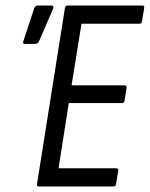

<svg xmlns="http://www.w3.org/2000/svg" viewBox="-20 -675 542 695"><path d="M121 0Q113 0 114 -9L215 -646Q217 -655 224 -655H494Q504 -655 502 -646L494 -598Q493 -589 484 -589H275L239 -366H430Q440 -366 438 -356L431 -311Q430 -302 421 -302H229L192 -66H400Q410 -66 408 -57L400 -9Q399 0 390 0ZM70 -516Q60 -516 65 -527L104 -646Q107 -655 118 -655H166Q172 -655 173 -651.5Q174 -648 172 -643L121 -525Q117 -516 106 -516Z"/></svg>

Font: Sofia Sans Condensed
Style: Italic
Weight: 400
Italic angle: -9°
Designer: Botio Nikoltchev, Ani Petrova
Foundry: lettersoup
Version: Version 4.101